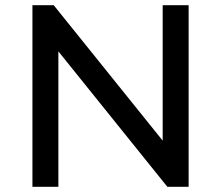

<svg xmlns="http://www.w3.org/2000/svg" viewBox="-20 -720 852 740"><path d="M707 -700V0H625L205 -522V0H105V-700H187L607 -178V-700Z"/></svg>

Font: APTA Sans Medium
Style: Bold
Weight: 500
Version: Version 7.200